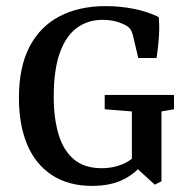

<svg xmlns="http://www.w3.org/2000/svg" viewBox="-20 -600 619 629"><path d="M282 9Q204 9 150 -26.5Q96 -62 69 -126.5Q42 -191 42 -279Q42 -380 76.5 -446.5Q111 -513 175 -546.5Q239 -580 326 -580Q373 -580 418.5 -571Q464 -562 500 -544Q503 -511 500.5 -477.5Q498 -444 493 -410H433L415 -486Q412 -497 408 -503Q404 -509 397 -514Q383 -523 362.5 -529Q342 -535 316 -535Q267 -535 231 -508Q195 -481 175.5 -425.5Q156 -370 156 -283Q156 -214 171.5 -161Q187 -108 221.5 -78.5Q256 -49 313 -49Q355 -49 389 -65.5Q423 -82 444 -117L459 -79Q434 -39 390 -15Q346 9 282 9ZM487 5 427 -50H412V-235L323 -242V-289H550V-242L509 -235V-6Z"/></svg>

Font: Rasa Medium
Style: Regular
Weight: 500
Designer: Anna Giedrys (Yrsa+Rasa design), David Brezina (Yrsa art-direction, Rasa art-direction, design)
Foundry: Rosetta Type Foundry
Version: Version 2.004